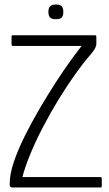

<svg xmlns="http://www.w3.org/2000/svg" viewBox="-20 -829 482 849"><path d="M400 -673Q404 -673 405 -671Q406 -669 406 -663V-635Q406 -625 398 -611.5Q390 -598 380 -587Q350 -553 313.5 -502Q277 -451 240.5 -391.5Q204 -332 171.5 -270Q139 -208 115 -150Q91 -92 79 -46H423Q427 -46 428.5 -44.5Q430 -43 430 -40V-7Q430 -2 428.5 -1Q427 0 423 0H35Q27 0 24.5 -5Q22 -10 23 -18Q23 -59 41 -112.5Q59 -166 89 -226.5Q119 -287 154.5 -347.5Q190 -408 225.5 -463Q261 -518 291.5 -560Q322 -602 341 -626H38Q33 -626 32 -628Q31 -630 31 -633V-666Q31 -670 32 -671.5Q33 -673 38 -673ZM260 -777Q260 -760 253.5 -752Q247 -744 227 -744Q208 -744 201 -752Q194 -760 194 -777Q194 -792 201 -800.5Q208 -809 227 -809Q248 -809 254 -800.5Q260 -792 260 -777Z"/></svg>

Font: Glory Light
Style: Regular
Weight: 300
Version: Version 1.011